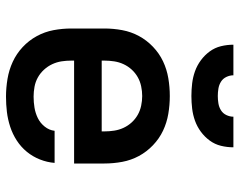

<svg xmlns="http://www.w3.org/2000/svg" viewBox="-99 -691 798 640"><g transform="rotate(90 300.0 -371.0)"><path d="M302 8Q273 8 243 3Q213 -2 186 -14.5Q159 -27 137 -47.5Q115 -68 100.5 -94.5Q86 -121 80.5 -150.5Q75 -180 75 -210V-320Q75 -350 80.5 -379.5Q86 -409 100 -435Q114 -461 136 -482Q158 -503 184.5 -515.5Q211 -528 240.5 -533Q270 -538 300 -538Q330 -538 359.5 -533Q389 -528 415.5 -515.5Q442 -503 464 -482Q486 -461 500 -435Q514 -409 519.5 -379.5Q525 -350 525 -320V-219H182V-210Q182 -193 184.5 -177Q187 -161 194 -146Q201 -131 212.5 -118.5Q224 -106 238.5 -98Q253 -90 269.5 -87Q286 -84 302 -84Q321 -84 339 -87Q357 -90 373.5 -98Q390 -106 402 -121Q414 -136 416 -154H523Q521 -129 511.5 -105Q502 -81 486 -61.5Q470 -42 448.5 -28Q427 -14 402.5 -6Q378 2 353 5Q328 8 302 8ZM418 -311V-320Q418 -336 415.5 -352.5Q413 -369 406 -384Q399 -399 388 -411Q377 -423 363 -431Q349 -439 332.5 -442.5Q316 -446 300 -446Q284 -446 267.5 -442.5Q251 -439 237 -431Q223 -423 212 -411Q201 -399 194 -384Q187 -369 184.5 -352.5Q182 -336 182 -320V-311ZM300 -610Q279 -610 258 -612.5Q237 -615 217.5 -622Q198 -629 181 -641.5Q164 -654 151.5 -671Q139 -688 134 -708.5Q129 -729 129 -750H231Q231 -738 236.5 -726.5Q242 -715 252.5 -708.5Q263 -702 275.5 -700Q288 -698 300 -698Q312 -698 324.5 -700Q337 -702 347.5 -708.5Q358 -715 363.5 -726.5Q369 -738 369 -750H471Q471 -729 466 -708.5Q461 -688 448.5 -671Q436 -654 419 -641.5Q402 -629 382.5 -622Q363 -615 342 -612.5Q321 -610 300 -610Z"/></g></svg>

Font: Iosevka Curly SmBdEx
Style: Regular
Weight: 600
Width: 7
Monospace: yes
Designer: Belleve Invis
Foundry: Belleve Invis
Version: Version 11.1.0; ttfautohint (v1.8.3)